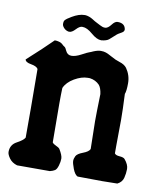

<svg xmlns="http://www.w3.org/2000/svg" viewBox="-75 -663 605 716"><g transform="rotate(10 228.0 -304.5)"><path d="M192.4 -604.5Q207 -602.5 219.2 -594.7Q231.4 -586.9 235.8 -585Q240.2 -583 251 -577.1Q261.7 -571.3 268.6 -571.3H272.5Q282.2 -572.3 293 -586.4Q303.7 -600.6 313.5 -600.6Q341.8 -600.6 344.7 -577.1Q344.7 -569.3 335.9 -564.5Q327.1 -559.6 323.2 -557.1Q319.3 -554.7 311 -546.9Q302.7 -539.1 293.9 -531.7Q285.2 -524.4 265.6 -522.5H264.6Q248 -522.5 226.6 -541Q205.1 -559.6 188.5 -559.6H186.5Q176.8 -559.6 164.6 -546.4Q152.3 -533.2 142.6 -533.2H139.6Q128.9 -535.2 121.6 -543Q114.3 -550.8 114.3 -558.1Q114.3 -565.4 115.7 -568.8Q117.2 -572.3 120.6 -575.2Q124 -578.1 126 -579.6Q127.9 -581.1 133.8 -584.5Q139.6 -587.9 140.6 -588.9Q167 -604.5 187.5 -604.5ZM152.3 -262.7 153.3 -116.2Q157.2 -110.4 167.5 -106Q177.7 -101.6 181.6 -96.7Q195.3 -74.2 195.3 -62Q195.3 -49.8 190.9 -35.2Q186.5 -20.5 179.7 -16.1Q172.9 -11.7 161.1 -8.8H37.1Q17.6 -14.6 7.3 -28.8Q-2.9 -43 -2.9 -52.7Q-2.9 -80.1 21 -92.8Q44.9 -105.5 50.8 -116.2V-227.5Q50.8 -297.9 49.8 -376Q43.9 -385.7 22.9 -389.2Q2 -392.6 0 -403.3Q59.6 -457 94.7 -492.2Q103.5 -492.2 108.4 -490.7Q113.3 -489.3 115.2 -488.8Q117.2 -488.3 120.1 -486.3Q123 -484.4 124 -483.4Q129.9 -477.5 134.3 -475.1Q138.7 -472.7 143.6 -460.9Q150.4 -446.3 165.5 -446.3Q180.7 -446.3 201.7 -457.5Q222.7 -468.8 229 -470.7Q235.4 -472.7 243.2 -476.6Q259.8 -483.4 271 -483.4Q282.2 -483.4 290.5 -480.5Q298.8 -477.5 312 -470.2Q325.2 -462.9 330.1 -460.9Q335 -459 345.7 -455.1Q365.2 -449.2 374 -437.5Q391.6 -412.1 391.6 -382.3Q391.6 -352.5 386.7 -340.8Q389.6 -280.3 389.6 -243.2L388.7 -147.5V-116.2Q392.6 -109.4 407.7 -108.4Q422.9 -107.4 427.7 -101.6Q443.4 -83 443.4 -66.4Q443.4 -49.8 439 -32.7Q434.6 -15.6 417 -6.8Q394.5 -5.9 359.9 -5.9Q325.2 -5.9 266.6 -6.8Q255.9 -11.7 248 -32.2Q240.2 -52.7 240.2 -61.5Q240.2 -70.3 245.1 -80.1Q250 -89.8 271 -97.7Q292 -105.5 296.9 -116.2L294.9 -221.7Q294.9 -252 296.9 -324.2Q293.9 -346.7 285.2 -357.4Q270.5 -373 248 -376H240.2Q216.8 -376 189.9 -360.4Q163.1 -344.7 153.3 -322.3Q152.3 -299.8 152.3 -262.7Z"/></g></svg>

Font: Essays1743
Style: Medium
Weight: 500
Designer: Based on the typeface in a 1743 English translation of the essays of Montaigne.  PostScript/TrueType font designed by Jo
Version: Version 002.100